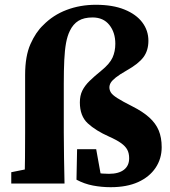

<svg xmlns="http://www.w3.org/2000/svg" viewBox="-20 -756 699 791"><path d="M172.5 -66.5V0H26.4V-46.5L125.7 -66.5ZM83.5 -210V-447.3Q83.5 -525 105.6 -574.6Q127.7 -624.1 158 -652.4Q198.6 -694 254.4 -715.1Q310.1 -736.3 375 -736.3Q444.7 -736.3 493 -716.6Q541.2 -697 566.3 -663.6Q591.4 -630.2 591.4 -588Q591.4 -548 571.1 -520.6Q550.7 -493.2 502.5 -466.1Q472.2 -448.9 456.8 -436.5Q441.4 -424.1 436 -414.7Q430.7 -405.4 430.7 -395.9Q430.7 -385 436.9 -374.9Q443 -364.9 463.3 -351.9Q483.5 -338.9 525.7 -317.6Q568.2 -296.2 594.8 -272.2Q621.5 -248.2 633.8 -218.8Q646.1 -189.4 646.1 -149.5Q646.1 -102.2 620.9 -64.6Q595.7 -27.1 549.1 -5.9Q502.5 15.2 435.8 15.2Q398.8 15.2 363 8.4Q327.2 1.6 295.1 -15.7L297.6 -141.2H376.3L400.4 -7.3L315.3 -65.7Q350.6 -48.6 375.5 -44.3Q400.4 -39.9 428.6 -39.9Q468.8 -39.9 490.4 -56.5Q512.1 -73.1 512.1 -103.9Q512.1 -124.5 504.5 -138.9Q496.9 -153.3 479.1 -166.2Q461.4 -179 428.4 -193.7Q374.4 -217.7 341.7 -247.8Q309 -277.9 309 -334.2Q309 -362.1 319.2 -382.8Q329.5 -403.5 349.2 -422.7Q368.9 -442 396.9 -464.6Q431.9 -492.9 443.5 -518.5Q455.1 -544.1 455.1 -575.7Q455.1 -622.3 430.5 -653.2Q405.9 -684.1 361.4 -684.1Q325.8 -684.1 303.5 -670.5Q281.1 -656.8 267.8 -629Q257.5 -608.3 252.1 -578.8Q246.7 -549.3 244.8 -508.3Q242.8 -467.4 242.8 -412.1V-210Q242.8 -158 243.8 -105.5Q244.8 -53 245.8 0H80.5Q82.5 -53 83 -105.5Q83.5 -158 83.5 -210Z"/></svg>

Font: Adobe Variable Font Prototype
Style: Regular
Weight: 389
Designer: Frank Grießhammer
Foundry: Adobe
Version: Version 1.004;hotconv 1.0.113;makeotfexe 2.5.65598